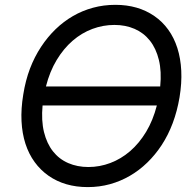

<svg xmlns="http://www.w3.org/2000/svg" viewBox="-20 -757 801 787"><path d="M75.3 -369.3Q84.5 -427.2 102.8 -475.5Q121.1 -523.8 148.8 -565.7Q175.1 -605.5 207.9 -637.3Q240.8 -669 279.1 -691.2Q317.5 -713.4 361.2 -725.3Q404.8 -737.2 453.1 -737.2Q546.2 -737.2 612.9 -691.1Q646 -668.3 669.7 -635.3Q693.5 -602.3 707 -560Q720.5 -517.8 723 -467Q725.5 -416.2 715.9 -358Q696.7 -244.7 642.4 -161.9Q616.5 -122.5 583.8 -90.7Q551.1 -58.9 512.8 -36.6Q474.4 -14.2 430.9 -2.1Q387.4 9.9 339.5 9.9Q245.7 9.9 179 -36.6Q146 -59.7 122 -92.7Q98 -125.7 84.3 -167.8Q70.7 -209.9 68.2 -260.5Q65.7 -311.1 75.3 -369.3ZM168.3 -402.7H636.7Q642.8 -464.5 631.2 -511.5Q619.7 -558.6 594.3 -590.6Q568.9 -622.5 531.6 -638.7Q494.3 -654.8 448.9 -654.8Q402.7 -654.8 358.8 -638.5Q315 -622.2 277.9 -590.2Q240.8 -558.2 212.4 -511.2Q183.9 -464.1 168.3 -402.7ZM342.3 -72.4Q388.8 -72.4 432.5 -89Q476.2 -105.5 513.3 -137.4Q550.4 -169.4 578.8 -216.4Q607.2 -263.5 622.9 -324.6H154.5Q148.8 -262.8 160.3 -215.7Q171.9 -168.7 197.1 -136.7Q222.3 -104.8 259.6 -88.6Q296.9 -72.4 342.3 -72.4Z"/></svg>

Font: Inter P
Style: Italic
Weight: 400
Italic angle: -9.40001°
Designer: Rasmus Andersson
Foundry: rsms
Version: Version 3.018;git-588b23468